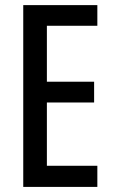

<svg xmlns="http://www.w3.org/2000/svg" viewBox="-20 -734 446 754"><path d="M362.3 0H71.3V-713.9H362.3V-632.8H164.1V-413.1H349.6V-331.5H164.1V-83H362.3Z"/></svg>

Font: Open Sans Condensed Medium
Style: Regular
Weight: 500
Width: 3
Designer: Monotype Design Team
Foundry: Monotype Imaging Inc.
Version: Version 3.000